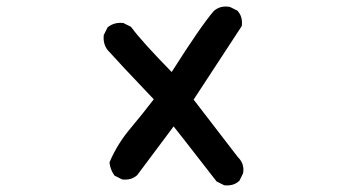

<svg xmlns="http://www.w3.org/2000/svg" viewBox="-20 -549 1040 581"><path d="M656.7 10.7 637.2 1 635.3 0 633.8 -2Q603 -41.5 578.4 -73.2Q553.7 -105 535.4 -128.4Q517.1 -151.9 505.4 -166.5L395.5 -19.5L395 -18.6L394 -18.1Q377.4 -3.4 351.6 -5.9H349.6L348.1 -6.8L328.6 -16.6L326.7 -17.6L325.2 -19.5Q314 -35.6 311.5 -55.7V-58.1L312.5 -60.5Q336.4 -115.7 376.5 -162.6Q412.1 -205.1 445.3 -248.5Q338.4 -360.8 306.2 -397L305.7 -397.5Q291.5 -416 293.9 -441.4V-443.4L294.9 -444.8L304.7 -464.4L305.7 -466.3L307.6 -467.8Q326.2 -481.9 351.6 -479.5H353.5L355 -478.5L374.5 -468.8L376.5 -467.8L377.9 -465.8Q409.2 -423.3 499.5 -331.1Q588.4 -471.2 626.5 -515.1L627 -515.6L627.4 -516.1Q646.5 -532.7 674.3 -528.3L675.8 -527.8L677.2 -527.3L696.8 -517.6L698.7 -516.6L699.7 -515.1Q714.4 -498.5 711.9 -472.7L711.4 -470.2L710.4 -468.3L565.9 -247.6L699.7 -73.7Q720.2 -53.7 715.8 -25.9L715.3 -24.4L714.8 -22.9L705.1 -3.4L704.1 -1.5L702.6 -0.5Q686 14.2 660.2 11.7H658.2Z"/></svg>

Font: NaikaiFont
Style: Bold
Weight: 700
Version: Version 1.89